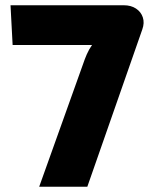

<svg xmlns="http://www.w3.org/2000/svg" viewBox="-20 -710 576 730"><path d="M451 -690Q478 -690 497 -677.5Q516 -665 523 -644Q530 -623 521 -598L312 0H129L296 -467Q302 -485 310 -503.5Q318 -522 330 -539H28L20 -690Z"/></svg>

Font: Exo 2 ExtraBold
Style: Regular
Weight: 800
Designer: Natanael Gama
Foundry: Natanael Gama
Version: Version 2.010